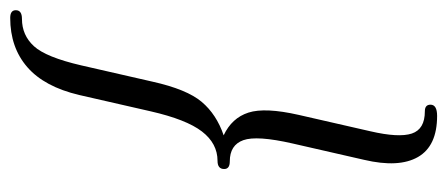

<svg xmlns="http://www.w3.org/2000/svg" viewBox="-286 -510 876 376"><g transform="rotate(90 152.0 -322.0)"><path d="M191 -740Q250 -740 271.5 -702.5Q293 -665 277 -597L245 -457Q229 -387 238.5 -360.5Q248 -334 280 -334Q295 -334 295 -323Q295 -310 279 -310Q245 -310 221.5 -279.5Q198 -249 182 -179L150 -39Q134 29 95.5 62.5Q57 96 -1 96Q-16 96 -16 85Q-16 73 1 73Q33 73 54.5 49.5Q76 26 92 -43L124 -183Q139 -250 163.5 -279Q188 -308 229 -322Q195 -338 184.5 -370.5Q174 -403 189 -469L221 -609Q234 -665 225.5 -690.5Q217 -716 182 -716Q169 -716 169 -727Q169 -740 191 -740Z"/></g></svg>

Font: Instrument Serif
Style: Italic
Weight: 400
Italic angle: -13°
Designer: Rodrigo Fuenzalida
Foundry: fragTYPE
Version: Version 1.000; ttfautohint (v1.8.4.7-5d5b);gftools[0.9.27]